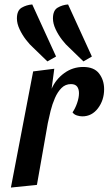

<svg xmlns="http://www.w3.org/2000/svg" viewBox="-20 -831 488 863"><path d="M29 12 129 -510 224 -522 212 -432Q231 -475 269 -502.5Q307 -530 354 -530Q403 -530 425.5 -500.5Q448 -471 448 -430Q448 -381 420.5 -344.5Q393 -308 350 -308Q339 -308 326 -312Q313 -316 306 -326Q318 -343 326.5 -367.5Q335 -392 335 -412Q335 -431 326.5 -442Q318 -453 299 -453Q274 -453 256.5 -435.5Q239 -418 227 -390.5Q215 -363 207.5 -333Q200 -303 195 -278L146 0ZM355 -555 291 -617Q276 -630 259 -652Q242 -674 230 -699.5Q218 -725 218 -748Q218 -784 239 -796.5Q260 -809 286 -811L393 -577ZM193 -555 129 -617Q114 -630 97 -652Q80 -674 68 -699.5Q56 -725 56 -748Q56 -784 77.5 -796.5Q99 -809 125 -811L232 -577Z"/></svg>

Font: Sansita Swashed
Style: Regular
Weight: 400
Designer: Pablo Cosgaya
Foundry: Omnibus-Type
Version: Version 1.003; ttfautohint (v1.8.3)